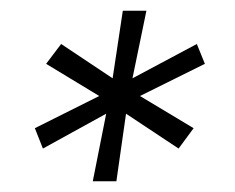

<svg xmlns="http://www.w3.org/2000/svg" viewBox="-20 -501 438 358"><path d="M313 -224 215 -289 197 -163H153L178 -289L60 -224L45 -262L165 -322L66 -382L94 -419L190 -355L209 -481H253L227 -355L347 -419L362 -382L241 -322L341 -262Z"/></svg>

Font: Marvel
Style: Italic
Weight: 400
Italic angle: -12°
Designer: Carolina Trebol
Foundry: Carolina Trebol
Version: Version 1.001